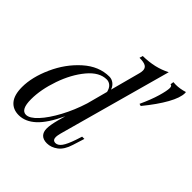

<svg xmlns="http://www.w3.org/2000/svg" viewBox="-209 -960 1138 1138"><g transform="rotate(45 360.5 -390.5)"><path d="M472 -162H491L468 -89Q451 -34 419 -10Q387 14 352 14Q321 14 305 -2Q289 -18 289 -48Q289 -76 302 -126L316 -177Q269 -76 220 -31Q171 14 116 14Q67 14 39.5 -19Q12 -52 12 -118Q12 -201 55.5 -298Q99 -395 173.5 -461.5Q248 -528 335 -528Q355 -528 372 -515Q389 -502 396 -480L446 -667Q450 -680 450 -694Q450 -714 434.5 -723.5Q419 -733 382 -733L388 -754Q441 -755 483.5 -765Q526 -775 565 -795L369 -85Q363 -61 363 -51Q363 -23 387 -23Q407 -23 424 -46Q441 -69 460 -125ZM354 -323 389 -454Q383 -480 368.5 -492.5Q354 -505 336 -505Q275 -505 221 -440.5Q167 -376 134 -281Q101 -186 101 -105Q101 -18 145 -18Q175 -18 214 -60Q253 -102 291 -172.5Q329 -243 354 -323ZM636 -733Q636 -752 623 -752L626 -773L647 -772Q682 -772 720 -784Q721 -782 721 -776Q721 -737 686.5 -675Q652 -613 589 -536L575 -540Q606 -607 621 -658.5Q636 -710 636 -733Z"/></g></svg>

Font: Playfair Display
Style: Italic
Weight: 400
Italic angle: -14°
Designer: Claus Eggers Sørensen
Foundry: Claus Eggers Sørensen
Version: Version 1.200; ttfautohint (v1.6)